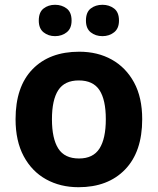

<svg xmlns="http://www.w3.org/2000/svg" viewBox="-20 -772 659 802"><path d="M574 -274Q574 -138 502.5 -64Q431 10 308 10Q232 10 172.5 -23Q113 -56 79 -119.5Q45 -183 45 -274Q45 -410 116 -483Q187 -556 311 -556Q388 -556 447 -523Q506 -490 540 -427.5Q574 -365 574 -274ZM197 -274Q197 -193 223.5 -151.5Q250 -110 310 -110Q369 -110 395.5 -151.5Q422 -193 422 -274Q422 -355 395.5 -395.5Q369 -436 309 -436Q250 -436 223.5 -395.5Q197 -355 197 -274ZM142 -686Q142 -721 162 -736.5Q182 -752 210 -752Q238 -752 258.5 -736.5Q279 -721 279 -686Q279 -653 258.5 -637Q238 -621 210 -621Q182 -621 162 -637Q142 -653 142 -686ZM339 -686Q339 -721 359 -736.5Q379 -752 408 -752Q436 -752 456.5 -736.5Q477 -721 477 -686Q477 -653 456.5 -637Q436 -621 408 -621Q379 -621 359 -637Q339 -653 339 -686Z"/></svg>

Font: Noto Sans Duployan
Style: Bold
Weight: 700
Designer: David Corbett
Foundry: David Corbett
Version: Version 3.001